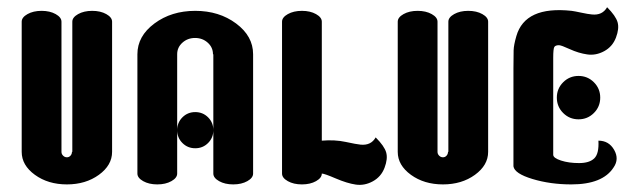

<svg xmlns="http://www.w3.org/2000/svg" viewBox="-20 -510 1760 531"><path d="M150 -450V-90Q150 -84 154.5 -79.5Q159 -75 165 -75Q171 -75 175 -79.5Q179 -84 179 -90H180V-450Q180 -462 196 -471Q212 -480 235 -480Q258 -480 274 -471Q290 -462 290 -450V-90Q290 -53 253.5 -26.5Q217 0 165 0Q113 0 76.5 -26.5Q40 -53 40 -90V-450Q40 -462 56 -471Q72 -480 95 -480Q118 -480 134 -471Q150 -462 150 -450Z M680 -360V-30Q680 -18 664 -9Q648 0 625 0Q602 0 586 -9Q570 -18 570 -30V-360H569Q569 -379 554.5 -392Q540 -405 519.5 -405Q499 -405 484.5 -392Q470 -379 470 -360V-30Q470 -18 454 -9Q438 0 415 0Q392 0 376 -9Q360 -18 360 -30V-360Q360 -410 407 -445Q454 -480 520 -480Q586 -480 633 -445Q680 -410 680 -360ZM555.5 -185.5Q570 -171 570 -150Q570 -129 555.5 -114.5Q541 -100 520 -100Q499 -100 484.5 -114.5Q470 -129 470 -150Q470 -171 484.5 -185.5Q499 -200 520 -200Q541 -200 555.5 -185.5Z M870 -450V-121Q906 -124 936 -117.5Q966 -111 977 -110Q1006 -107 1019 -130Q1043 -106 1048 -88.5Q1053 -71 1043.5 -46Q1034 -21 1011 -8.5Q988 4 964 0.5Q940 -3 908.5 -16.5Q877 -30 870 -30Q870 -18 854 -9Q838 0 815 0Q792 0 776 -9Q760 -18 760 -30V-450Q760 -462 776 -471Q792 -480 815 -480Q838 -480 854 -471Q870 -462 870 -450Z M1190 -450V-90Q1190 -84 1194.5 -79.5Q1199 -75 1205 -75Q1211 -75 1215 -79.5Q1219 -84 1219 -90H1220V-450Q1220 -462 1236 -471Q1252 -480 1275 -480Q1298 -480 1314 -471Q1330 -462 1330 -450V-90Q1330 -53 1293.5 -26.5Q1257 0 1205 0Q1153 0 1116.5 -26.5Q1080 -53 1080 -90V-450Q1080 -462 1096 -471Q1112 -480 1135 -480Q1158 -480 1174 -471Q1190 -462 1190 -450Z M1659 -490Q1683 -466 1688 -448.5Q1693 -431 1683.5 -406Q1674 -381 1651 -368.5Q1628 -356 1604 -359.5Q1580 -363 1556 -374Q1532 -385 1526 -385Q1516 -385 1513 -380Q1510 -375 1510 -350V-340V-82Q1510 -73 1531.5 -66Q1553 -59 1581.5 -59Q1610 -59 1623.5 -72Q1637 -85 1635 -121Q1664 -121 1678.5 -95.5Q1693 -70 1677 -47Q1647 0 1560 0Q1502 0 1452.5 -15Q1403 -30 1400 -50V-320Q1400 -356 1400.5 -371Q1401 -386 1408 -410Q1432 -494 1561 -480Q1569 -479 1587.5 -475Q1606 -471 1617 -470Q1646 -467 1659 -490ZM1537.5 -282.5Q1555 -300 1580 -300Q1605 -300 1622.5 -282.5Q1640 -265 1640 -240Q1640 -215 1622.5 -197.5Q1605 -180 1580 -180Q1555 -180 1537.5 -197.5Q1520 -215 1520 -240Q1520 -265 1537.5 -282.5Z"/></svg>

Font: SOV_ThonBuri
Style: Book
Weight: 400
Version: Version 1.00